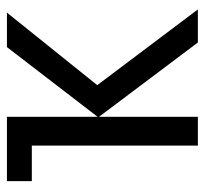

<svg xmlns="http://www.w3.org/2000/svg" viewBox="-38 -538 577 540"><g transform="rotate(-90 250.0 -268.5)"><path d="M110 -467H10V-537H191V-282L387 -537H484L280 -283L493 0H400L191 -278V0H110Z"/></g></svg>

Font: Noto Sans Mono UI Cond
Style: Regular
Weight: 400
Width: 3
Monospace: yes
Designer: Monotype Design team
Foundry: Monotype Imaging Inc.
Version: Version 1.000